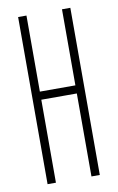

<svg xmlns="http://www.w3.org/2000/svg" viewBox="-82 -747 486 793"><g transform="rotate(-10 161.5 -350.5)"><path d="M236 0V-701H271V0ZM52 0V-701H87V0ZM87 -348V-382H236V-348Z"/></g></svg>

Font: Foldit ExtraLight
Style: Regular
Weight: 250
Version: Version 1.003